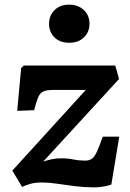

<svg xmlns="http://www.w3.org/2000/svg" viewBox="-20 -794 558 826"><path d="M82 -512H476L492 -454L166 -99Q208 -113 242 -113Q271 -113 295.5 -108Q320 -103 347 -103Q363 -103 374.5 -110.5Q386 -118 396.5 -140.5Q407 -163 422 -206H493L459 0Q424 12 383.5 12Q343 12 303 7Q263 2 226.5 -3.5Q190 -9 163 -9Q131 -9 110.5 -3Q90 3 75 10L33 -60L349 -407H208Q181 -407 166.5 -400.5Q152 -394 144 -375Q136 -356 127 -320L54 -317L71 -501ZM191 -692Q191 -727 214.5 -750.5Q238 -774 278 -774Q316 -774 340.5 -751Q365 -728 365 -692Q365 -656 341 -633Q317 -610 278 -610Q238 -610 214.5 -633Q191 -656 191 -692Z"/></svg>

Font: Literata 12pt
Style: Bold Italic
Weight: 700
Italic angle: -2°
Designer: Latin by Veronika Burian and Jose Scaglione. Greek by Irene Vlachou. Cyrillic by Vera Evstafieva
Foundry: TypeTogether
Version: Version 3.002